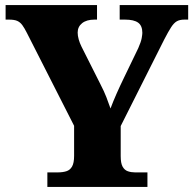

<svg xmlns="http://www.w3.org/2000/svg" viewBox="-20 -734 760 754"><path d="M166 0V-57H207Q226 -57 240.5 -61.5Q255 -66 263 -80Q271 -94 271 -122V-240L86 -604Q76 -624 67.5 -635.5Q59 -647 47.5 -652Q36 -657 15 -657H2V-714H361V-657H351Q320 -657 302.5 -643Q285 -629 285 -606Q285 -594 289 -579.5Q293 -565 300 -551L374 -404Q389 -375 397.5 -353Q406 -331 414 -308Q424 -335 437.5 -365.5Q451 -396 467 -429L523 -545Q534 -570 536.5 -584.5Q539 -599 539 -605Q539 -633 522.5 -645Q506 -657 471 -657H450V-714H719V-657H704Q686 -657 674.5 -650.5Q663 -644 652 -627Q641 -610 625 -579L454 -239V-121Q454 -93 461.5 -79.5Q469 -66 482 -61.5Q495 -57 510 -57H559V0Z"/></svg>

Font: Noto Serif Bengali ExtraBold
Style: Regular
Weight: 800
Designer: Juan Bruce, Universal Thirst, Indian Type Foundry and the Monotype Design Team.
Foundry: Monotype Imaging Inc.
Version: Version 2.003